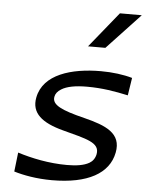

<svg xmlns="http://www.w3.org/2000/svg" viewBox="-56 -853 732 910"><g transform="rotate(5 310.0 -398.0)"><path d="M412 -525C272 -525 139 -486 117.5 -374.5C102.5 -298.5 156.5 -256.5 256.5 -230C371 -199.5 436.5 -187.5 425.5 -131C421.5 -111.5 411 -97 395.5 -88C369.5 -73 332.5 -68 290 -68C204 -68 121 -85.5 54.5 -106.5L44 -15.5C88 -2 151.5 10 225 10C395 10 495.5 -46 515 -146.5C533.5 -240 456.5 -271 352.5 -297C242.5 -324 195 -346 202.5 -385C205 -399.5 214.5 -412 231 -422C257 -438.5 298.5 -446 353 -446C424.5 -446 486 -435.5 548.5 -422L561.5 -506C520 -518 467 -525 412 -525ZM340.5 -637 477.5 -806H581.5L423 -637Z"/></g></svg>

Font: Monaspace Argon
Style: Italic
Weight: 400
Italic angle: -11°
Designer: Riley Cran & the Lettermatic Team
Foundry: Lettermatic
Version: Version 1.101 (Monaspace Argon)